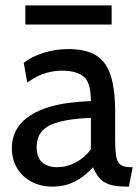

<svg xmlns="http://www.w3.org/2000/svg" viewBox="-20 -682 520 712"><path d="M175 10Q130 10 96 -8.5Q62 -27 43 -59Q24 -91 24 -132Q24 -173 42 -203Q60 -233 91 -253Q122 -273 160 -284.5Q198 -296 239 -301Q280 -306 317 -307Q317 -377 289.5 -398.5Q262 -420 210 -420Q182 -420 151 -411.5Q120 -403 81 -376L68 -449Q97 -472 141 -486Q185 -500 234 -500Q296 -500 334 -478Q372 -456 389.5 -405Q407 -354 407 -265V-165Q407 -130 410 -107Q413 -84 425 -73Q437 -62 463 -62H472L458 10H451Q408 10 384 1.5Q360 -7 347.5 -23Q335 -39 325 -62Q297 -30 259.5 -10Q222 10 175 10ZM192 -62Q228 -62 261.5 -80Q295 -98 317 -128V-245Q245 -242 201 -230.5Q157 -219 136.5 -196.5Q116 -174 116 -137Q116 -97 137 -79.5Q158 -62 192 -62ZM74 -591V-662H394V-591Z"/></svg>

Font: Cabin VF Beta
Style: Regular
Weight: 400
Designer: Pablo Impallari
Foundry: Pablo Impallari. http://www.impallari.com Igino Marini. http://www.ikern.com
Version: Version 2.200